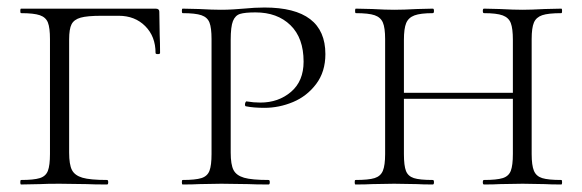

<svg xmlns="http://www.w3.org/2000/svg" viewBox="-20 -491 1550 511"><path d="M36 -12Q70 -12 86 -17Q102 -22 107.5 -36.5Q113 -51 113 -81V-387Q113 -417 107.5 -431Q102 -445 86 -450.5Q70 -456 36 -456Q34 -456 34 -462Q34 -468 36 -468H394Q404 -468 404 -460L405 -398Q406 -379 406 -350Q406 -347 400 -347Q394 -347 394 -350Q394 -394 366.5 -421.5Q339 -449 296 -449H250Q212 -449 194.5 -444Q177 -439 170.5 -426.5Q164 -414 164 -386V-85Q164 -53 171.5 -38.5Q179 -24 199.5 -18Q220 -12 265 -12Q268 -12 268 -6Q268 0 265 0Q230 0 211 -1L138 -2Q104 -2 87 -1L36 0Q34 0 34 -6Q34 -12 36 -12Z M695 -12Q698 -12 698 -6Q698 0 695 0Q660 0 641 -1L569 -2L510 -1Q494 0 466 0Q464 0 464 -6Q464 -12 466 -12Q500 -12 516 -17Q532 -22 537.5 -36.5Q543 -51 543 -81V-387Q543 -417 537.5 -431Q532 -445 516 -450.5Q500 -456 466 -456Q464 -456 464 -462Q464 -468 466 -468L510 -467Q546 -465 568 -465Q585 -465 600.5 -466Q616 -467 628 -468Q658 -471 684 -471Q846 -471 846 -347Q846 -300 821.5 -267.5Q797 -235 760 -219.5Q723 -204 684 -204Q655 -204 635 -208Q632 -208 632 -213Q632 -216 633.5 -219Q635 -222 637 -221Q655 -218 673 -218Q721 -218 754.5 -246.5Q788 -275 788 -327Q788 -390 753 -424Q718 -458 660 -458Q632 -458 619 -454Q606 -450 600 -435Q594 -420 594 -385V-85Q594 -53 601.5 -38.5Q609 -24 629.5 -18Q650 -12 695 -12Z M1268 -456Q1265 -456 1265 -462Q1265 -468 1268 -468L1310 -467Q1348 -465 1371 -465Q1392 -465 1430 -467L1474 -468Q1476 -468 1476 -462Q1476 -456 1474 -456Q1439 -456 1423 -450.5Q1407 -445 1401 -431Q1395 -417 1395 -387V-81Q1395 -51 1401 -36.5Q1407 -22 1423 -17Q1439 -12 1474 -12Q1476 -12 1476 -6Q1476 0 1474 0Q1446 0 1430 -1L1371 -2L1310 -1Q1295 0 1268 0Q1265 0 1265 -6Q1265 -12 1268 -12Q1302 -12 1318 -17Q1334 -22 1339.5 -36.5Q1345 -51 1345 -81V-385Q1345 -415 1339.5 -429.5Q1334 -444 1318 -450Q1302 -456 1268 -456ZM1027 -244H1366V-228H1027ZM927 -456Q925 -456 925 -462Q925 -468 927 -468L971 -467Q1007 -465 1029 -465Q1054 -465 1090 -467L1132 -468Q1135 -468 1135 -462Q1135 -456 1132 -456Q1099 -456 1083 -450Q1067 -444 1061 -429.5Q1055 -415 1055 -385V-81Q1055 -50 1060.5 -36Q1066 -22 1081.5 -17Q1097 -12 1132 -12Q1135 -12 1135 -6Q1135 0 1132 0Q1105 0 1090 -1L1029 -2L970 -1Q954 0 926 0Q924 0 924 -6Q924 -12 926 -12Q961 -12 977 -17Q993 -22 999 -36.5Q1005 -51 1005 -81V-387Q1005 -417 999 -431Q993 -445 977 -450.5Q961 -456 927 -456Z"/></svg>

Font: Cormorant SC Light
Style: Regular
Weight: 300
Designer: Christian Thalmann (Catharsis Fonts)
Foundry: Catharsis Fonts
Version: Version 4.000